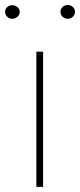

<svg xmlns="http://www.w3.org/2000/svg" viewBox="-59 -730 313 750"><path d="M109.4 -528.3V0H83V-528.3ZM-39.1 -684.1Q-39.1 -694.3 -31.2 -701.9Q-23.4 -709.5 -10.7 -709.5Q1 -709.5 9.5 -701.9Q18.1 -694.3 18.1 -684.1Q18.1 -672.9 9.5 -664.8Q1 -656.7 -10.7 -656.7Q-23.4 -656.7 -31.2 -664.8Q-39.1 -672.9 -39.1 -684.1ZM177.2 -684.1Q177.2 -694.8 185.3 -702.6Q193.4 -710.4 205.1 -710.4Q217.8 -710.4 225.8 -702.6Q233.9 -694.8 233.9 -684.1Q233.9 -672.9 225.8 -664.8Q217.8 -656.7 205.1 -656.7Q193.4 -656.7 185.3 -664.8Q177.2 -672.9 177.2 -684.1Z"/></svg>

Font: Roboto Condensed Thin
Style: Regular
Weight: 250
Width: 3
Designer: Christian Robertson
Foundry: Google
Version: Version 3.009; 2024